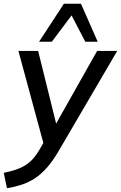

<svg xmlns="http://www.w3.org/2000/svg" viewBox="-53 -775 644 1022"><path d="M-16 227 -33 145Q16 135 50 121Q84 107 108.5 84.5Q133 62 154 27L188 -32L184 9L45 -504H150L254 -84H227L464 -504H571L255 36Q225 86 194.5 120Q164 154 131.5 175Q99 196 62.5 208Q26 220 -16 227ZM155 -553 287 -755H378L467 -553H401L328 -693L223 -553Z"/></svg>

Font: Mulish ExtraLight SemiBold
Style: Italic
Weight: 600
Italic angle: -9°
Version: Version 3.603